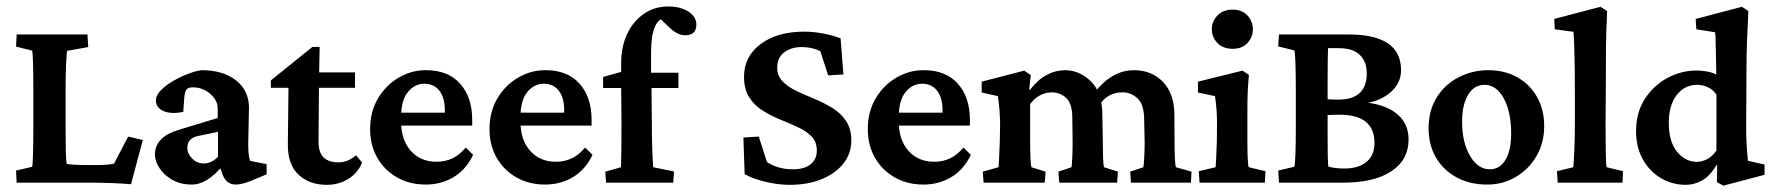

<svg xmlns="http://www.w3.org/2000/svg" viewBox="-20 -567 5508 596"><path d="M386.7 4.9Q358.9 2.4 324.5 1.2Q290 0 271.5 0H31.7L29.8 -37.6L80.1 -49.3Q81.5 -55.2 82.5 -89.8Q83.5 -124.5 83.5 -169.4V-289.6Q83.5 -335.9 82.5 -370.4Q81.5 -404.8 80.1 -409.7L29.8 -422.4L31.7 -460H251.5L253.9 -420.9L188.5 -409.2Q187 -405.3 185.3 -372.3Q183.6 -339.4 183.6 -289.6V-169.4Q183.6 -124.5 184.3 -96.2Q185.1 -67.9 187 -58.1Q210.4 -54.7 246.1 -54.7H282.2Q298.3 -54.7 311.8 -55.9Q325.2 -57.1 334 -59.1L377.9 -143.1L423.3 -132.3Z M575.7 5.9Q540 5.9 514.4 -9Q488.8 -23.9 474.9 -45.4Q460.9 -66.9 460.9 -86.9Q460.9 -141.6 533.7 -163.6L655.8 -200.7V-230.5Q655.8 -255.9 632.3 -275.9Q608.9 -295.9 579.1 -295.9Q564.5 -295.9 559.1 -289.3Q553.7 -282.7 552.2 -265.1L548.8 -219.7Q511.7 -211.9 487.8 -222.2Q463.9 -232.4 463.9 -255.9Q463.9 -270.5 478.5 -285.9Q493.2 -301.3 515.9 -314.7Q538.6 -328.1 562.7 -337.4Q586.9 -346.7 605.5 -349.1Q672.9 -349.1 712.6 -317.6Q752.4 -286.1 752.9 -233.4L750.5 -120.6Q750.5 -80.1 756.8 -67.4L807.6 -57.6V-25.9L758.8 -5.4Q730 5.9 712.4 5.9Q683.1 5.9 671.4 -23.9L658.7 -59.6L674.3 -56.6Q624 5.9 575.7 5.9ZM612.3 -59.6Q636.2 -59.6 656.7 -80.1V-157.7L597.7 -145.5Q561.5 -139.2 561.5 -108.4Q561.5 -89.8 576.7 -74.7Q591.8 -59.6 612.3 -59.6Z M1104 -62.5Q1090.8 -29.8 1061 -11.5Q1031.2 6.8 994.6 6.8Q941.4 6.8 907.5 -23.9Q873.5 -54.7 873.5 -117.7L875.5 -294.4H820.8V-317.4L949.7 -421.4H972.2L970.2 -314.5L968.8 -127.4Q968.8 -92.8 984.9 -77.9Q1001 -63 1030.3 -63Q1060.5 -63 1085 -85ZM934.1 -294.4V-342.3H1082V-294.4Z M1301.3 5.9Q1251.5 5.9 1212.4 -16.4Q1173.3 -38.6 1151.1 -77.4Q1128.9 -116.2 1128.9 -166Q1128.9 -220.7 1153.6 -262Q1178.2 -303.2 1218.3 -326.4Q1258.3 -349.6 1303.2 -349.1Q1371.1 -349.1 1408.4 -307.1Q1445.8 -265.1 1445.8 -195.3V-177.2H1212.9V-217.3H1373L1360.8 -199.7V-224.6Q1360.8 -263.7 1344 -285.4Q1327.1 -307.1 1297.4 -307.1Q1267.6 -307.1 1246.3 -281.5Q1225.1 -255.9 1225.1 -204.1V-189Q1225.1 -132.8 1255.1 -98.9Q1285.2 -64.9 1335 -64.9Q1361.3 -64.9 1383.3 -75Q1405.3 -85 1425.8 -108.9L1448.7 -86.4Q1426.8 -40.5 1388.2 -17.3Q1349.6 5.9 1301.3 5.9Z M1671.9 5.9Q1622.1 5.9 1583 -16.4Q1543.9 -38.6 1521.7 -77.4Q1499.5 -116.2 1499.5 -166Q1499.5 -220.7 1524.2 -262Q1548.8 -303.2 1588.9 -326.4Q1628.9 -349.6 1673.8 -349.1Q1741.7 -349.1 1779.1 -307.1Q1816.4 -265.1 1816.4 -195.3V-177.2H1583.5V-217.3H1743.7L1731.4 -199.7V-224.6Q1731.4 -263.7 1714.6 -285.4Q1697.8 -307.1 1668 -307.1Q1638.2 -307.1 1616.9 -281.5Q1595.7 -255.9 1595.7 -204.1V-189Q1595.7 -132.8 1625.7 -98.9Q1655.8 -64.9 1705.6 -64.9Q1731.9 -64.9 1753.9 -75Q1775.9 -85 1796.4 -108.9L1819.3 -86.4Q1797.4 -40.5 1758.8 -17.3Q1720.2 5.9 1671.9 5.9Z M2069.8 0H1861.3L1858.9 -34.2L1907.7 -47.9Q1908.2 -65.4 1908.4 -80.8Q1908.7 -96.2 1908.9 -120.6Q1909.2 -145 1909.2 -189.5L1908.2 -293.9V-371.1Q1908.2 -422.4 1927 -461.9Q1945.8 -501.5 1978.8 -524.2Q2011.7 -546.9 2054.2 -546.9Q2092.3 -546.9 2116.9 -531Q2141.6 -515.1 2141.6 -490.7Q2141.6 -457.5 2106.9 -457.5Q2085 -457.5 2062.5 -477.5L2019.5 -518.1L2051.3 -512.7Q2001 -512.7 2001 -403.3V-341.3L2002.4 -293.9L2003.4 -191.9Q2003.4 -153.3 2004.4 -113.8Q2005.4 -74.2 2007.8 -47.9L2072.3 -34.7ZM1852.1 -293.9V-328.1L1908.2 -343.8L1956.5 -341.3H2085.9V-293.9Z M2430.7 6.8Q2397 6.8 2357.9 -2.2Q2318.8 -11.2 2291.5 -26.4L2287.6 -140.1L2335.4 -143.1L2360.8 -64Q2395 -41.5 2440.9 -41.5Q2477.1 -41.5 2496.3 -57.1Q2515.6 -72.8 2515.6 -99.6Q2515.6 -126.5 2499.3 -143.3Q2482.9 -160.2 2457 -172.1Q2431.2 -184.1 2402.3 -195.8Q2373.5 -207.5 2347.7 -223.6Q2321.8 -239.7 2305.7 -264.9Q2289.6 -290 2289.6 -329.1Q2289.6 -391.6 2341.1 -430.2Q2392.6 -468.8 2477.1 -468.8Q2504.4 -468.8 2535.9 -462.9Q2567.4 -457 2589.4 -447.8L2598.1 -335.9L2550.8 -333L2526.4 -408.2Q2500.5 -420.9 2468.8 -420.9Q2435.5 -420.9 2414.1 -404.3Q2392.6 -387.7 2392.6 -357.9Q2392.6 -331.5 2409.2 -314.5Q2425.8 -297.4 2451.9 -284.9Q2478 -272.5 2507.3 -260.5Q2536.6 -248.5 2563 -232.4Q2589.4 -216.3 2606 -191.9Q2622.6 -167.5 2622.6 -130.9Q2622.6 -90.8 2598.4 -59.8Q2574.2 -28.8 2531 -11Q2487.8 6.8 2430.7 6.8Z M2846.2 5.9Q2796.4 5.9 2757.3 -16.4Q2718.3 -38.6 2696 -77.4Q2673.8 -116.2 2673.8 -166Q2673.8 -220.7 2698.5 -262Q2723.1 -303.2 2763.2 -326.4Q2803.2 -349.6 2848.1 -349.1Q2916 -349.1 2953.4 -307.1Q2990.7 -265.1 2990.7 -195.3V-177.2H2757.8V-217.3H2918L2905.8 -199.7V-224.6Q2905.8 -263.7 2888.9 -285.4Q2872.1 -307.1 2842.3 -307.1Q2812.5 -307.1 2791.3 -281.5Q2770 -255.9 2770 -204.1V-189Q2770 -132.8 2800 -98.9Q2830.1 -64.9 2879.9 -64.9Q2906.2 -64.9 2928.2 -75Q2950.2 -85 2970.7 -108.9L2993.7 -86.4Q2971.7 -40.5 2933.1 -17.3Q2894.5 5.9 2846.2 5.9Z M3033.2 0 3030.8 -34.2 3079.6 -47.9Q3080.1 -53.2 3081.3 -74.5Q3082.5 -95.7 3083.5 -127L3084.5 -186.5Q3083.5 -229.5 3077.6 -268.6L3027.3 -279.8V-313.5L3159.2 -347.7L3179.7 -334L3174.8 -289.1L3177.2 -288.1Q3202.1 -320.3 3229.5 -334.7Q3256.8 -349.1 3286.1 -349.1Q3330.6 -349.1 3366.2 -314.7Q3401.9 -280.3 3401.9 -209L3403.3 -127.4Q3403.3 -100.6 3404.1 -77.4Q3404.8 -54.2 3407.2 -47.9L3450.2 -34.2L3447.8 0H3268.1L3265.6 -34.2L3306.2 -47.9Q3307.6 -58.1 3308.6 -80.1Q3309.6 -102.1 3309.6 -125.5L3308.6 -201.7Q3308.6 -244.6 3290 -262.5Q3271.5 -280.3 3244.6 -280.3Q3225.6 -280.3 3207.8 -270.8Q3189.9 -261.2 3177.7 -243.7V-128.4Q3177.7 -100.6 3178.7 -77.4Q3179.7 -54.2 3181.6 -47.9L3225.6 -34.2L3223.1 0ZM3490.7 0 3488.3 -34.2 3529.3 -47.9Q3530.8 -58.1 3532 -80.6Q3533.2 -103 3533.2 -125.5L3531.7 -194.8Q3531.7 -241.7 3511.7 -261Q3491.7 -280.3 3464.8 -280.3Q3419.9 -280.3 3394.5 -243.7L3372.6 -272.5Q3427.7 -349.1 3500.5 -349.1Q3555.2 -349.1 3590.3 -312.5Q3625.5 -275.9 3625.5 -210.4L3626 -127.4Q3626 -100.6 3627 -77.4Q3627.9 -54.2 3630.4 -47.9L3678.7 -34.2L3676.8 0Z M3703.6 0 3701.2 -35.6 3753.4 -47.9Q3753.9 -52.2 3755.1 -73.7Q3756.3 -95.2 3757.3 -127L3757.8 -184.1Q3757.8 -209.5 3756.1 -229.5Q3754.4 -249.5 3751.5 -268.6L3698.7 -279.8V-313.5L3836.9 -347.7L3856.9 -334.5Q3854.5 -309.6 3853.3 -284.7Q3852.1 -259.8 3852.1 -228V-128.4Q3852.1 -100.6 3853 -77.1Q3854 -53.7 3856.4 -47.9L3908.2 -35.6L3906.2 0ZM3806.2 -415.5Q3776.4 -415.5 3759 -433.6Q3741.7 -451.7 3741.7 -476.1Q3741.7 -500.5 3759 -518.8Q3776.4 -537.1 3806.2 -537.1Q3835.9 -537.1 3852.5 -518.8Q3869.1 -500.5 3869.1 -476.1Q3869.1 -451.7 3852.5 -433.6Q3835.9 -415.5 3806.2 -415.5Z M3997.6 -49.3Q4000 -54.7 4001.2 -88.4Q4002.4 -122.1 4002.4 -169.4V-289.6Q4002.4 -338.4 4001.2 -372.3Q4000 -406.2 3997.6 -410.6L3947.8 -422.9L3950.2 -460H4166.5Q4329.1 -460 4329.1 -349.1Q4329.1 -306.2 4292.2 -276.9Q4255.4 -247.6 4195.8 -244.1L4198.2 -250.5Q4272.5 -247.1 4312.5 -216.6Q4352.5 -186 4352.5 -134.3Q4352.5 -70.8 4299.1 -35.4Q4245.6 0 4149.9 0H3950.2L3947.8 -37.6ZM4101.1 -138.7Q4101.1 -106 4101.6 -82.3Q4102.1 -58.6 4103.5 -49.8Q4124.5 -43.9 4152.3 -43.9Q4197.8 -43.9 4222.2 -64.7Q4246.6 -85.4 4246.6 -123.5Q4246.6 -210.9 4138.2 -210.9Q4121.1 -210.9 4111.1 -210.4Q4101.1 -210 4090.8 -209V-259.3Q4103 -258.8 4112.8 -258.3Q4122.6 -257.8 4134.3 -257.8Q4222.7 -257.8 4222.7 -339.4Q4222.7 -375.5 4201.2 -396.5Q4179.7 -417.5 4135.7 -417.5H4102.5Q4102.1 -411.1 4101.6 -384Q4101.1 -356.9 4101.1 -321.3Z M4596.7 5.9Q4542.5 5.9 4501.5 -16.4Q4460.4 -38.6 4437.5 -77.9Q4414.6 -117.2 4414.6 -168.5Q4414.6 -225.1 4440.4 -265.6Q4466.3 -306.2 4508.8 -327.6Q4551.3 -349.1 4599.6 -349.1Q4651.4 -349.1 4690.4 -326.9Q4729.5 -304.7 4751.5 -265.6Q4773.4 -226.6 4773.4 -175.3Q4773.4 -124 4749.8 -83Q4726.1 -42 4686 -18.1Q4646 5.9 4596.7 5.9ZM4604.5 -41.5Q4635.7 -41.5 4653.3 -71Q4670.9 -100.6 4670.9 -152.3Q4670.9 -219.7 4647.9 -261.7Q4625 -303.7 4587.9 -303.7Q4556.2 -303.7 4537.4 -272.9Q4518.6 -242.2 4518.6 -189Q4518.6 -125.5 4543 -83.5Q4567.4 -41.5 4604.5 -41.5Z M4815.4 0 4813 -35.6 4863.8 -47.9Q4865.2 -60.1 4866.9 -100.1Q4868.7 -140.1 4868.7 -184.1V-283.2Q4868.7 -319.8 4868.2 -356.4Q4867.7 -393.1 4866.7 -422.9Q4865.7 -452.6 4864.3 -468.3L4806.2 -476.1L4804.7 -508.3L4948.2 -545.9L4968.8 -532.7Q4967.3 -500 4966.3 -468.8Q4965.3 -437.5 4965.1 -398.2Q4964.8 -358.9 4964.8 -302.2L4963.9 -185.1Q4963.9 -131.8 4964.6 -94Q4965.3 -56.2 4967.3 -47.9L5018.1 -35.6L5016.6 0Z M5329.6 9.3 5309.6 -1.5 5310.5 -52.7 5308.1 -54.2Q5287.6 -20 5263.2 -6.6Q5238.8 6.8 5213.4 6.8Q5171.4 6.8 5136 -13.9Q5100.6 -34.7 5079.6 -72.3Q5058.6 -109.9 5058.6 -159.7Q5058.6 -217.8 5085.9 -260Q5113.3 -302.2 5156.2 -325.2Q5199.2 -348.1 5246.1 -348.1Q5262.2 -348.1 5279.3 -345Q5296.4 -341.8 5307.6 -335.4Q5307.6 -355.5 5306.9 -382.1Q5306.2 -408.7 5305.7 -432.4Q5305.2 -456.1 5304.2 -466.8L5245.6 -476.1L5243.7 -508.3L5387.2 -545.9L5407.2 -532.7Q5404.8 -483.9 5403.1 -442.1Q5401.4 -400.4 5401.4 -354.5L5400.4 -172.4Q5400.4 -133.8 5402.3 -109.4Q5404.3 -85 5405.8 -67.9L5457.5 -56.2V-24.4ZM5248 -64.5Q5261.7 -64.5 5278.3 -72.5Q5294.9 -80.6 5308.1 -99.6V-273.4Q5296.9 -289.6 5280.8 -296.6Q5264.6 -303.7 5248.5 -303.7Q5209 -303.7 5184.6 -271.7Q5160.2 -239.7 5160.2 -186Q5160.2 -127 5186 -95.7Q5211.9 -64.5 5248 -64.5Z"/></svg>

Font: Lateef SemiBold
Style: Regular
Weight: 600
Designer: SIL International
Foundry: SIL International
Version: Version 4.200